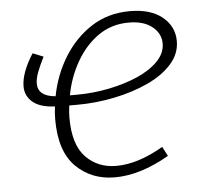

<svg xmlns="http://www.w3.org/2000/svg" viewBox="-44 -578 660 630"><g transform="rotate(-5 286.0 -262.5)"><path d="M310 7Q233 7 182 -43.5Q131 -94 131 -199Q131 -221 134 -242Q85 -244 61 -264.5Q37 -285 37 -316Q37 -361 76 -422L111 -408Q97 -380 89 -359Q81 -338 81 -322Q81 -280 139 -275Q152 -344 188 -402.5Q224 -461 279 -496.5Q334 -532 406 -532Q474 -532 512.5 -500.5Q551 -469 551 -421Q551 -379 521 -345.5Q491 -312 441 -289Q391 -266 330 -253.5Q269 -241 208 -241Q201 -241 194 -241Q187 -241 181 -241Q178 -220 178 -200Q178 -112 217.5 -71Q257 -30 318 -30Q389 -30 473 -79L489 -48Q394 7 310 7ZM399 -495Q342 -495 298.5 -464.5Q255 -434 226 -383.5Q197 -333 186 -274Q194 -274 200.5 -274Q207 -274 210 -274Q262 -274 314.5 -284.5Q367 -295 409.5 -313.5Q452 -332 478 -358.5Q504 -385 504 -417Q504 -450 476 -472.5Q448 -495 399 -495Z"/></g></svg>

Font: Bitter Light
Style: Italic
Weight: 300
Italic angle: -9°
Designer: Sol Matas, and Bitter project Authors
Foundry: Sol Matas
Version: Version 2.001